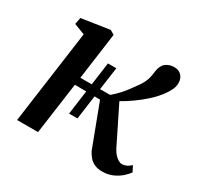

<svg xmlns="http://www.w3.org/2000/svg" viewBox="-128 -706 882 861"><g transform="rotate(30 313.0 -275.0)"><path d="M496 9.5Q473 9.5 456.5 2Q440 -5.5 429.2 -18Q418.5 -30.5 410.5 -45.5L327.5 -265L299 -265.5L282 -141.5H238.5L255.5 -266L196.5 -266.5L159.5 0H51L117.5 -482L61.5 -503.5L68 -538L213 -560L235 -547L202 -306H261L277 -423.5H320.5L304 -306H356Q376.5 -323.5 391.5 -339.8Q406.5 -356 419.8 -374Q433 -392 449 -414.5Q466.5 -441 471.5 -461Q476.5 -481 478 -498.5Q482 -529.5 500 -543.8Q518 -558 543.5 -558Q567.5 -558 581 -543.5Q594.5 -529 595 -508.5Q596 -489.5 588 -472.2Q580 -455 569 -439.5Q548 -410 519.5 -384.2Q491 -358.5 461.2 -337.5Q431.5 -316.5 406 -302.5L501.5 -109.5Q509 -95.5 518.5 -85.2Q528 -75 538 -69.2Q548 -63.5 556.5 -63.5Q565.5 -63.5 577 -67.8Q588.5 -72 602 -84.5L617 -55.5Q609 -43.5 592 -28Q575 -12.5 550.8 -1.5Q526.5 9.5 496 9.5Z"/></g></svg>

Font: Merriweather 36pt Medium
Style: Italic
Weight: 500
Italic angle: -7.8°
Version: Version 2.101